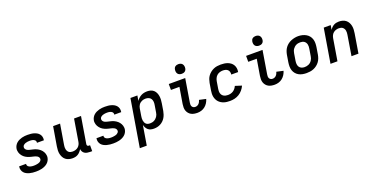

<svg xmlns="http://www.w3.org/2000/svg" viewBox="-27 -1675 5454 2800"><g transform="rotate(-20 2700.0 -275.0)"><path d="M255 8Q229 8 204 5.5Q179 3 155.5 -3.5Q132 -10 110.5 -21Q89 -32 73.5 -50Q58 -68 51 -92Q44 -116 48 -141Q48 -143 48.5 -144.5Q49 -146 49 -148H156Q156 -148 156 -147Q156 -146 156 -145Q154 -134 158.5 -123.5Q163 -113 171 -106Q179 -99 189 -95Q199 -91 209.5 -88.5Q220 -86 231.5 -85Q243 -84 255 -84Q266 -84 277.5 -85Q289 -86 300.5 -88Q312 -90 324 -93Q336 -96 346.5 -102Q357 -108 365.5 -118Q374 -128 376 -139Q378 -156 370.5 -169Q363 -182 350 -190.5Q337 -199 322.5 -203.5Q308 -208 293 -211.5Q278 -215 263 -218.5Q248 -222 233 -227Q218 -232 204.5 -238Q191 -244 178 -252Q165 -260 154 -270Q143 -280 134 -291.5Q125 -303 117.5 -316.5Q110 -330 106 -344.5Q102 -359 100.5 -374.5Q99 -390 102 -406Q106 -429 118 -450Q130 -471 148 -486.5Q166 -502 187.5 -512Q209 -522 231.5 -528Q254 -534 276 -536Q298 -538 320 -538Q345 -538 370 -535.5Q395 -533 417.5 -526.5Q440 -520 460.5 -508.5Q481 -497 496 -479Q511 -461 517 -437.5Q523 -414 519 -389Q519 -387 518.5 -385.5Q518 -384 518 -382H411Q411 -382 411 -383Q411 -384 411 -385Q413 -395 409.5 -405.5Q406 -416 399 -423Q392 -430 382.5 -434.5Q373 -439 363 -441.5Q353 -444 342 -445Q331 -446 320 -446Q304 -446 287.5 -444Q271 -442 255 -436.5Q239 -431 224.5 -419.5Q210 -408 208 -391Q205 -375 212.5 -361.5Q220 -348 232.5 -339.5Q245 -331 260 -326.5Q275 -322 290 -318.5Q305 -315 320 -311.5Q335 -308 350 -303.5Q365 -299 378.5 -292.5Q392 -286 404.5 -278Q417 -270 428.5 -260Q440 -250 449 -238.5Q458 -227 465.5 -213.5Q473 -200 477 -186Q481 -172 482.5 -156Q484 -140 481 -124Q477 -101 464.5 -79.5Q452 -58 433 -42.5Q414 -27 391.5 -17Q369 -7 346 -1.5Q323 4 300 6Q277 8 255 8Z M823 8Q794 8 766.5 0.5Q739 -7 717.5 -24Q696 -41 683 -65.5Q670 -90 664 -117Q658 -144 659 -173.5Q660 -203 665 -232L715 -530H823L771 -217Q768 -201 767.5 -184.5Q767 -168 770 -153Q773 -138 780 -124.5Q787 -111 798.5 -101.5Q810 -92 825.5 -88Q841 -84 857 -84Q879 -84 901.5 -90.5Q924 -97 942 -112Q960 -127 970.5 -148Q981 -169 984 -191L1040 -530H1148L1080 -118Q1079 -111 1080 -104.5Q1081 -98 1085 -93Q1089 -88 1095 -86Q1101 -84 1108 -84H1126V8H1093Q1071 8 1049.5 4Q1028 0 1010.5 -11Q993 -22 982.5 -40.5Q972 -59 970 -80Q958 -60 942.5 -42.5Q927 -25 907.5 -13Q888 -1 866 3.5Q844 8 823 8Z M1455 8Q1429 8 1404 5.5Q1379 3 1355.5 -3.5Q1332 -10 1310.5 -21Q1289 -32 1273.5 -50Q1258 -68 1251 -92Q1244 -116 1248 -141Q1248 -143 1248.5 -144.5Q1249 -146 1249 -148H1356Q1356 -148 1356 -147Q1356 -146 1356 -145Q1354 -134 1358.5 -123.5Q1363 -113 1371 -106Q1379 -99 1389 -95Q1399 -91 1409.5 -88.5Q1420 -86 1431.5 -85Q1443 -84 1455 -84Q1466 -84 1477.5 -85Q1489 -86 1500.5 -88Q1512 -90 1524 -93Q1536 -96 1546.5 -102Q1557 -108 1565.5 -118Q1574 -128 1576 -139Q1578 -156 1570.5 -169Q1563 -182 1550 -190.5Q1537 -199 1522.5 -203.5Q1508 -208 1493 -211.5Q1478 -215 1463 -218.5Q1448 -222 1433 -227Q1418 -232 1404.5 -238Q1391 -244 1378 -252Q1365 -260 1354 -270Q1343 -280 1334 -291.5Q1325 -303 1317.5 -316.5Q1310 -330 1306 -344.5Q1302 -359 1300.5 -374.5Q1299 -390 1302 -406Q1306 -429 1318 -450Q1330 -471 1348 -486.5Q1366 -502 1387.5 -512Q1409 -522 1431.5 -528Q1454 -534 1476 -536Q1498 -538 1520 -538Q1545 -538 1570 -535.5Q1595 -533 1617.5 -526.5Q1640 -520 1660.5 -508.5Q1681 -497 1696 -479Q1711 -461 1717 -437.5Q1723 -414 1719 -389Q1719 -387 1718.5 -385.5Q1718 -384 1718 -382H1611Q1611 -382 1611 -383Q1611 -384 1611 -385Q1613 -395 1609.5 -405.5Q1606 -416 1599 -423Q1592 -430 1582.5 -434.5Q1573 -439 1563 -441.5Q1553 -444 1542 -445Q1531 -446 1520 -446Q1504 -446 1487.5 -444Q1471 -442 1455 -436.5Q1439 -431 1424.5 -419.5Q1410 -408 1408 -391Q1405 -375 1412.5 -361.5Q1420 -348 1432.5 -339.5Q1445 -331 1460 -326.5Q1475 -322 1490 -318.5Q1505 -315 1520 -311.5Q1535 -308 1550 -303.5Q1565 -299 1578.5 -292.5Q1592 -286 1604.5 -278Q1617 -270 1628.5 -260Q1640 -250 1649 -238.5Q1658 -227 1665.5 -213.5Q1673 -200 1677 -186Q1681 -172 1682.5 -156Q1684 -140 1681 -124Q1677 -101 1664.5 -79.5Q1652 -58 1633 -42.5Q1614 -27 1591.5 -17Q1569 -7 1546 -1.5Q1523 4 1500 6Q1477 8 1455 8Z M1793 205 1915 -530H2023L2009 -450Q2023 -471 2042 -488.5Q2061 -506 2083.5 -517.5Q2106 -529 2129.5 -533.5Q2153 -538 2177 -538Q2205 -538 2231.5 -530Q2258 -522 2277 -504Q2296 -486 2307 -461.5Q2318 -437 2322 -410Q2326 -383 2324.5 -354.5Q2323 -326 2318 -298L2300 -188Q2295 -163 2287 -138Q2279 -113 2265 -89.5Q2251 -66 2231 -47Q2211 -28 2187 -15.5Q2163 -3 2137.5 2.5Q2112 8 2086 8Q2061 8 2037.5 2Q2014 -4 1996.5 -19Q1979 -34 1968 -54.5Q1957 -75 1951 -98L1901 205ZM2058 -84Q2074 -84 2090 -87Q2106 -90 2121 -97.5Q2136 -105 2149 -116.5Q2162 -128 2171.5 -142Q2181 -156 2186.5 -171.5Q2192 -187 2194 -203L2212 -313Q2217 -338 2215 -362.5Q2213 -387 2201 -407Q2189 -427 2166.5 -436.5Q2144 -446 2119 -446Q2104 -446 2089.5 -443.5Q2075 -441 2060.5 -434.5Q2046 -428 2033.5 -418Q2021 -408 2012.5 -395Q2004 -382 1998.5 -368Q1993 -354 1991 -339L1973 -229Q1970 -212 1969 -195Q1968 -178 1970.5 -161.5Q1973 -145 1979.5 -130Q1986 -115 1997.5 -104Q2009 -93 2025 -88.5Q2041 -84 2058 -84Z M2761 8Q2735 8 2710 3.5Q2685 -1 2664 -12.5Q2643 -24 2627.5 -43Q2612 -62 2604 -85Q2596 -108 2596 -134Q2596 -160 2600 -186L2642 -438H2510V-530H2765L2706 -171Q2703 -155 2703.5 -139.5Q2704 -124 2711 -111Q2718 -98 2731.5 -91Q2745 -84 2761 -84Q2776 -84 2790.5 -90Q2805 -96 2816 -107.5Q2827 -119 2834 -133Q2841 -147 2845 -162L2949 -139Q2940 -108 2922.5 -80Q2905 -52 2879.5 -31.5Q2854 -11 2823 -1.5Q2792 8 2761 8ZM2740 -605Q2722 -605 2705.5 -611.5Q2689 -618 2679 -631.5Q2669 -645 2666.5 -662.5Q2664 -680 2667 -698Q2669 -711 2675 -722.5Q2681 -734 2692 -741.5Q2703 -749 2715.5 -752Q2728 -755 2740 -755Q2758 -755 2774.5 -748.5Q2791 -742 2801 -728.5Q2811 -715 2814 -697.5Q2817 -680 2814 -662Q2812 -649 2805.5 -637.5Q2799 -626 2788.5 -618.5Q2778 -611 2765.5 -608Q2753 -605 2740 -605Z M3268 8Q3244 8 3219.5 5.5Q3195 3 3172.5 -4.5Q3150 -12 3130.5 -24Q3111 -36 3095.5 -53Q3080 -70 3070 -91Q3060 -112 3055.5 -135.5Q3051 -159 3052 -183.5Q3053 -208 3057 -232L3075 -342Q3080 -369 3089.5 -396Q3099 -423 3116.5 -446.5Q3134 -470 3157.5 -488.5Q3181 -507 3207.5 -518.5Q3234 -530 3261.5 -534Q3289 -538 3317 -538Q3344 -538 3371.5 -534.5Q3399 -531 3424 -521.5Q3449 -512 3469.5 -496.5Q3490 -481 3503.5 -458.5Q3517 -436 3521.5 -409Q3526 -382 3521 -354Q3521 -353 3520.5 -351.5Q3520 -350 3520 -348H3413Q3413 -349 3413.5 -349.5Q3414 -350 3414 -351Q3417 -372 3411 -391.5Q3405 -411 3391 -423.5Q3377 -436 3357 -441Q3337 -446 3317 -446Q3293 -446 3268.5 -438.5Q3244 -431 3225 -414Q3206 -397 3195.5 -374Q3185 -351 3181 -327L3163 -217Q3160 -200 3160 -182.5Q3160 -165 3164.5 -149Q3169 -133 3179 -120Q3189 -107 3203 -99Q3217 -91 3234 -87.5Q3251 -84 3268 -84Q3289 -84 3310.5 -89.5Q3332 -95 3350.5 -107Q3369 -119 3383 -137Q3397 -155 3406 -175L3506 -143Q3491 -109 3466 -79Q3441 -49 3408.5 -29Q3376 -9 3340 -0.5Q3304 8 3268 8Z M3961 8Q3935 8 3910 3.5Q3885 -1 3864 -12.5Q3843 -24 3827.5 -43Q3812 -62 3804 -85Q3796 -108 3796 -134Q3796 -160 3800 -186L3842 -438H3710V-530H3965L3906 -171Q3903 -155 3903.5 -139.5Q3904 -124 3911 -111Q3918 -98 3931.5 -91Q3945 -84 3961 -84Q3976 -84 3990.5 -90Q4005 -96 4016 -107.5Q4027 -119 4034 -133Q4041 -147 4045 -162L4149 -139Q4140 -108 4122.5 -80Q4105 -52 4079.5 -31.5Q4054 -11 4023 -1.5Q3992 8 3961 8ZM3940 -605Q3922 -605 3905.5 -611.5Q3889 -618 3879 -631.5Q3869 -645 3866.5 -662.5Q3864 -680 3867 -698Q3869 -711 3875 -722.5Q3881 -734 3892 -741.5Q3903 -749 3915.5 -752Q3928 -755 3940 -755Q3958 -755 3974.5 -748.5Q3991 -742 4001 -728.5Q4011 -715 4014 -697.5Q4017 -680 4014 -662Q4012 -649 4005.5 -637.5Q3999 -626 3988.5 -618.5Q3978 -611 3965.5 -608Q3953 -605 3940 -605Z M4454 8Q4423 8 4392 2Q4361 -4 4335 -18.5Q4309 -33 4290 -56Q4271 -79 4261.5 -108Q4252 -137 4252 -168.5Q4252 -200 4257 -232L4275 -342Q4280 -370 4290 -397Q4300 -424 4317.5 -448Q4335 -472 4359 -490Q4383 -508 4410.5 -519Q4438 -530 4465.5 -535.5Q4493 -541 4521 -541Q4553 -541 4583.5 -533.5Q4614 -526 4640 -511.5Q4666 -497 4685 -474Q4704 -451 4713.5 -422Q4723 -393 4723 -361.5Q4723 -330 4718 -298L4700 -188Q4695 -160 4685 -133Q4675 -106 4657.5 -82.5Q4640 -59 4616 -40.5Q4592 -22 4565 -11Q4538 0 4510 4Q4482 8 4454 8ZM4456 -84Q4473 -84 4489 -87Q4505 -90 4520.5 -97Q4536 -104 4549 -115.5Q4562 -127 4571.5 -141.5Q4581 -156 4586.5 -171.5Q4592 -187 4594 -203L4612 -313Q4615 -330 4615.5 -346.5Q4616 -363 4612.5 -378.5Q4609 -394 4600.5 -407.5Q4592 -421 4579 -430Q4566 -439 4550 -442.5Q4534 -446 4517 -446Q4501 -446 4485 -443Q4469 -440 4454 -432.5Q4439 -425 4426 -413.5Q4413 -402 4403.5 -388Q4394 -374 4389 -358.5Q4384 -343 4381 -327L4363 -217Q4359 -192 4360.5 -167.5Q4362 -143 4374.5 -123Q4387 -103 4409 -93.5Q4431 -84 4456 -84Z M4827 0 4915 -530H5023L5011 -459Q5022 -477 5037.5 -493Q5053 -509 5072 -519.5Q5091 -530 5111.5 -534Q5132 -538 5152 -538Q5181 -538 5208.5 -530.5Q5236 -523 5257.5 -506Q5279 -489 5292.5 -464.5Q5306 -440 5311.5 -413Q5317 -386 5316 -356.5Q5315 -327 5310 -298L5261 0H5153L5204 -313Q5207 -329 5207.5 -345.5Q5208 -362 5205.5 -377Q5203 -392 5195.5 -405.5Q5188 -419 5176.5 -428.5Q5165 -438 5149.5 -442Q5134 -446 5118 -446Q5096 -446 5074 -439.5Q5052 -433 5033.5 -418Q5015 -403 5005 -382Q4995 -361 4991 -339L4935 0Z"/></g></svg>

Font: Iosevka Curly SmBdEx
Style: Italic
Weight: 600
Width: 7
Italic angle: -9°
Monospace: yes
Designer: Belleve Invis
Foundry: Belleve Invis
Version: Version 11.1.0; ttfautohint (v1.8.3)